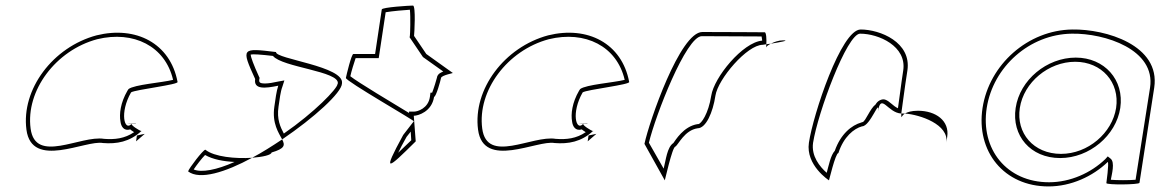

<svg xmlns="http://www.w3.org/2000/svg" viewBox="-20 -662 4170 690"><path d="M75 -196C94 -52 288 -160 350 -148C399 -144 446 -152 488 -191C480 -193 450 -212 453 -217C427 -188 409 -257 451 -330C465 -340 626 -358 618 -368C592 -506 469 -570 327 -535C170 -493 56 -341 75 -196ZM90 -200C72 -336 180 -481 329 -521C460 -553 574 -496 602 -375C562 -365 463 -358 442 -342L438 -336C413 -293 408 -252 413 -225C415 -208 425 -190 448 -197C452 -193 458 -190 462 -187C428 -164 393 -160 354 -163C270 -177 107 -71 90 -200ZM438 -217C438 -216 467 -217 468 -217C468 -217 468 -218 468 -218C468 -218 438 -217 438 -217ZM453 -218C453 -218 453 -217 453 -217C453 -217 453 -218 453 -218ZM469 -154 498 -179 500 -181 472 -175ZM488 -191C490 -191 490 -191 489 -190V-192Z M656 -46C698 -14 790 -43 886 -95C827 -91 750 -98 718 -124C710 -124 658 -56 656 -46ZM676 -53C686 -68 705 -93 717 -105C745 -89 783 -82 823 -80C758 -51 704 -41 676 -53ZM881 -466C889 -468 918 -466 961 -461C994 -420 1201 -406 1194 -362L1193 -360C1192 -343 1110 -258 1000 -182C988 -205 974 -233 981 -279C985 -306 988 -333 995 -351L1002 -373L980 -369C962 -365 945 -362 933 -362C913 -362 910 -366 912 -378L913 -382L911 -386C891 -430 881 -457 881 -466ZM897 -378C891 -340 932 -344 980 -354C973 -333 970 -306 966 -279C957 -218 982 -184 994 -161C1109 -239 1208 -329 1209 -362C1219 -424 968 -450 972 -475C848 -490 846 -490 897 -378ZM886 -95C925 -98 955 -105 956 -114C1004 -128 1005 -140 994 -161C958 -137 922 -114 886 -95Z M1223 -382C1221 -371 1475 -226 1467 -226L1429 -177C1351 -34 1373 -54 1474 -154L1467 -246C1483 -246 1532 -261 1540 -314C1547 -314 1563 -371 1565 -382C1567 -392 1614 -400 1607 -400L1512 -468L1468 -533C1469 -540 1475 -642 1464 -642C1453 -642 1353 -636 1352 -628L1328 -468H1250C1243 -468 1225 -392 1223 -382ZM1239 -388C1242 -403 1253 -439 1258 -453H1341L1366 -618C1389 -622 1435 -626 1453 -627C1456 -602 1454 -538 1453 -533L1452 -528L1500 -457L1573 -405C1567 -402 1552 -398 1550 -382C1549 -377 1539 -344 1533 -329H1527L1525 -314C1519 -272 1480 -261 1469 -261H1450V-256C1394 -290 1265 -367 1239 -388ZM1411 -113C1418 -128 1428 -147 1441 -170L1456 -189L1458 -158C1438 -139 1423 -124 1411 -113Z M1698 -196C1717 -52 1911 -160 1973 -148C2022 -144 2069 -152 2111 -191C2103 -193 2073 -212 2076 -217C2050 -188 2032 -257 2074 -330C2088 -340 2249 -358 2241 -368C2215 -506 2092 -570 1950 -535C1793 -493 1679 -341 1698 -196ZM1713 -200C1695 -336 1803 -481 1952 -521C2083 -553 2197 -496 2225 -375C2185 -365 2086 -358 2065 -342L2061 -336C2036 -293 2031 -252 2036 -225C2038 -208 2048 -190 2071 -197C2075 -193 2081 -190 2085 -187C2051 -164 2016 -160 1977 -163C1893 -177 1730 -71 1713 -200ZM2061 -217C2061 -216 2090 -217 2091 -217C2091 -217 2091 -218 2091 -218C2091 -218 2061 -217 2061 -217ZM2076 -218C2076 -218 2076 -217 2076 -217C2076 -217 2076 -218 2076 -218ZM2092 -154 2121 -179 2123 -181 2095 -175ZM2111 -191C2113 -191 2113 -191 2112 -190V-192Z M2296 -145 2369 -14C2368 -6 2396 -135 2407 -135C2418 -142 2440 -194 2487 -201C2517 -201 2542 -258 2551 -318C2560 -378 2665 -501 2721 -501C2721 -501 2726 -502 2734 -503C2735 -520 2734 -546 2728 -546C2728 -546 2586 -547 2504 -547C2424 -547 2313 -225 2296 -145ZM2312 -149C2335 -246 2446 -532 2502 -532C2573 -532 2688 -531 2717 -531C2717 -527 2719 -522 2719 -516C2649 -510 2546 -384 2536 -318C2526 -254 2500 -216 2489 -216H2487C2436 -208 2407 -157 2400 -148C2377 -133 2373 -86 2365 -56ZM2734 -503C2734 -498 2733 -494 2733 -491C2733 -494 2740 -500 2750 -505C2744 -504 2739 -504 2734 -503ZM2750 -505C2781 -510 2821 -517 2794 -517C2778 -517 2762 -511 2750 -505Z M2887 -149C2875 -68 2959 -14 2959 -14C2958 -6 2982 -112 2993 -112C3012 -171 3049 -200 3078 -208C3108 -208 3143 -314 3135 -261C3146 -331 3170 -256 3219 -254C3223 -281 3231 -346 3241 -409C3256 -510 3143 -556 3073 -556C3003 -556 2902 -250 2887 -149ZM2902 -149C2919 -257 3024 -541 3071 -541C3138 -541 3239 -496 3226 -409C3218 -358 3212 -305 3207 -273C3189 -281 3178 -298 3161 -304C3149 -308 3133 -299 3127 -287C3106 -271 3092 -228 3080 -223H3078L3076 -222C3040 -212 3001 -180 2980 -120C2965 -104 2958 -66 2951 -41C2926 -63 2895 -101 2902 -149ZM3219 -254C3219 -246 3219 -242 3220 -241C3219 -237 3220 -246 3232 -254ZM3232 -254C3286 -250 3391 -215 3381 -149L3384 -170C3393 -228 3343 -264 3279 -264C3255 -264 3241 -259 3232 -254Z M3511 -274C3487 -118 3588 8 3748 8C3829 8 3907 -28 3961 -80C3966 -76 3956 -4 3956 -4C3955 3 4074 2 4075 -5L4128 -347C4151 -500 3953 -558 3834 -556C3674 -554 3535 -430 3511 -274ZM3526 -274C3549 -422 3680 -539 3832 -541C3951 -543 4134 -484 4113 -347L4061 -16C4039 -14 3992 -14 3972 -16C3975 -34 3988 -79 3971 -92L3961 -100L3952 -90C3901 -41 3827 -7 3750 -7C3598 -7 3503 -126 3526 -274ZM3630 -274C3615 -175 3683 -94 3790 -94C3895 -94 3991 -175 4006 -274C4021 -375 3949 -455 3846 -455C3742 -455 3645 -375 3630 -274ZM3645 -274C3659 -366 3748 -440 3844 -440C3939 -440 4005 -366 3991 -274C3977 -184 3890 -109 3793 -109C3694 -109 3631 -184 3645 -274Z"/></svg>

Font: Ampere
Style: OuLnIta
Weight: 400
Version: Version 1